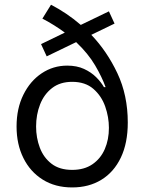

<svg xmlns="http://www.w3.org/2000/svg" viewBox="-20 -793 620 824"><path d="M289.8 11.4Q216.6 11.4 163 -22.4Q109.4 -56.1 80.3 -115.1Q51.1 -174 51.1 -250Q51.1 -327.4 80.3 -386.4Q109.4 -445.3 158.7 -478.3Q208.1 -511.4 268.5 -511.4Q309.7 -511.4 340.6 -497.2Q371.4 -483 392.8 -461.6Q414.1 -440.3 426.1 -419H433.2Q418 -461.6 388.3 -512.3Q358.7 -562.9 306.8 -612.2L180.4 -551.1L156.2 -603.7L258.2 -653.1Q237.2 -668.7 213.2 -683.8Q189.3 -698.9 161.9 -713.1L198.9 -772.7Q231.2 -756 263.5 -734.4Q295.8 -712.7 326.7 -686.1L447.4 -744.3L471.6 -691.8L371.8 -643.5Q438.9 -573.5 483.7 -478.9Q528.4 -384.2 528.4 -267Q528.4 -179 498.6 -116.7Q468.8 -54.3 415.1 -21.5Q361.5 11.4 289.8 11.4ZM289.8 -63.9Q341.6 -63.9 376.8 -88.1Q411.9 -112.2 429.7 -153.1Q447.4 -193.9 447.4 -244.3Q447.4 -290.5 431.5 -335.9Q415.5 -381.4 380.7 -411.6Q345.9 -441.8 289.8 -441.8Q237.9 -441.8 203.5 -415.1Q169 -388.5 152 -344.8Q134.9 -301.1 134.9 -250Q134.9 -201.7 150.9 -159.3Q166.9 -116.8 201 -90.4Q235.1 -63.9 289.8 -63.9Z"/></svg>

Font: Linik Sans
Style: Regular
Weight: 400
Designer: Rasmus Andersson (font), Marc Monis (original base), Kil Hyung-jin (Pretendard portions), Cristiano Sobral (main changes
Foundry: rsms
Version: Version 3.018;May 31, 2022;FontCreator 14.0.0.2814 64-bit; t